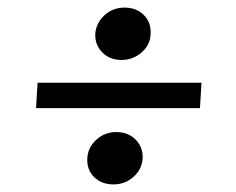

<svg xmlns="http://www.w3.org/2000/svg" viewBox="-20 -558 622 506"><path d="M300 -400Q270 -400 250.5 -419Q231 -438 231 -466Q232 -496 254.5 -517Q277 -538 308 -538Q339 -538 358.5 -519Q378 -500 377 -471Q377 -441 354 -420.5Q331 -400 300 -400ZM75 -273 79 -340H511L507 -273ZM279 -72Q248 -72 228.5 -91Q209 -110 210 -139Q211 -169 233.5 -189.5Q256 -210 286 -210Q317 -210 336.5 -191Q356 -172 356 -143Q355 -113 332.5 -92.5Q310 -72 279 -72Z"/></svg>

Font: Literata 36pt SemiBold
Style: Italic
Weight: 600
Italic angle: -2°
Designer: Latin by Veronika Burian and Jose Scaglione. Greek by Irene Vlachou. Cyrillic by Vera Evstafieva
Foundry: TypeTogether
Version: Version 3.002